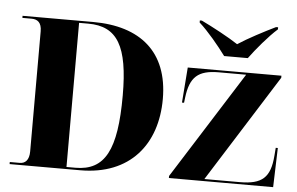

<svg xmlns="http://www.w3.org/2000/svg" viewBox="-53 -844 1425 921"><g transform="rotate(5 660.0 -383.0)"><path d="M1004 -606H1118C1151 -651 1207 -718 1250 -756V-766H1240C1188 -741 1106 -698 1061 -668C1016 -698 935 -741 883 -766H873V-756C916 -718 971 -651 1004 -606ZM24 0H364C603 0 729 -156 729 -375C729 -602 591 -714 364 -714H24V-704H68C96 -704 117 -691 117 -647V-69C117 -27 98 -10 72 -10H24ZM340 -10H297V-704H341C482 -704 536 -612 536 -375C536 -112 482 -10 340 -10ZM791 0H1293L1299 -189H1289L1286 -151C1278 -45 1239 -10 1131 -10H961L1286 -526V-536H835L822 -366H832L835 -391C847 -491 886 -526 985 -526H1117L791 -10Z"/></g></svg>

Font: Noto Serif Display ExtraBold
Style: Regular
Weight: 800
Designer: Monotype Design Team
Foundry: Monotype Imaging Inc.
Version: Version 2.009